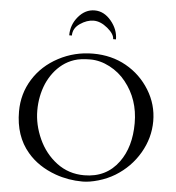

<svg xmlns="http://www.w3.org/2000/svg" viewBox="-62 -1009 988 1080"><g transform="rotate(5 432.0 -469.5)"><path d="M444 13Q364 13 291 -13Q191 -49 131 -120Q54 -210 54 -349Q54 -449 105 -531Q156 -613 246.5 -661Q337 -709 441.5 -709Q546 -709 628.5 -662.5Q711 -616 761 -535Q811 -454 811 -359.5Q811 -265 761.5 -180Q712 -95 626 -42Q583 -16 533 -1.5Q483 13 444 13ZM450 -23Q575 -23 645 -119Q708 -205 708 -339.5Q708 -474 630 -571Q593 -618 538.5 -646.5Q484 -675 428.5 -675Q373 -675 337.5 -663Q302 -651 273.5 -629.5Q245 -608 223 -579Q201 -550 186 -516Q156 -445 156 -364Q156 -283 192 -203.5Q228 -124 295 -73.5Q362 -23 450 -23ZM562 -800H546Q546 -829 506.5 -861.5Q467 -894 428.5 -894Q390 -894 351.5 -867.5Q313 -841 313 -800H298Q298 -860 337 -906Q376 -952 429 -952Q482 -952 522 -904Q562 -856 562 -800Z"/></g></svg>

Font: Cardo
Style: Regular
Weight: 400
Designer: David J. Perry
Foundry: David J. Perry
Version: Version 1.0451